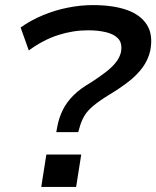

<svg xmlns="http://www.w3.org/2000/svg" viewBox="-20 -734 614 754"><path d="M201 -215 205 -237Q212 -273 227 -303Q242 -333 268.5 -359.5Q295 -386 337 -410Q371 -432 395.5 -451Q420 -470 435 -489Q450 -508 455 -529Q461 -564 444.5 -582Q428 -600 396.5 -607.5Q365 -615 326 -615Q267 -615 209 -596.5Q151 -578 93 -536L61 -626Q100 -654 148 -674Q196 -694 246.5 -704Q297 -714 344 -714Q424 -714 478 -695Q532 -676 557 -636.5Q582 -597 570 -535Q562 -499 539.5 -468.5Q517 -438 483 -412Q449 -386 409 -362Q370 -338 346.5 -318.5Q323 -299 310.5 -277.5Q298 -256 291 -228L287 -215ZM142 0 162 -127H299L279 0Z"/></svg>

Font: Nunito Sans 7pt SemiExpanded SemiBold
Style: Italic
Weight: 600
Width: 6
Italic angle: -9°
Designer: Vernon Adams
Foundry: Vernon Adams
Version: Version 3.101;gftools[0.9.27]